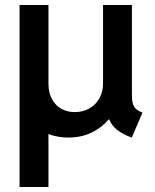

<svg xmlns="http://www.w3.org/2000/svg" viewBox="-20 -541 619 766"><path d="M58.1 -521H173.3V-208.5Q173.3 -171.4 187.3 -145.8Q201.2 -120.1 224.9 -106.9Q248.5 -93.8 278.3 -93.8Q311 -93.8 336.9 -108.6Q362.8 -123.5 377 -149.7Q391.1 -175.8 391.1 -208.5V-521H506.3V-163.1Q506.3 -141.1 509.8 -128.2Q513.2 -115.2 522.2 -106.9Q531.2 -98.6 548.3 -91.8L505.9 7.8Q469.7 -4.9 447 -23.2Q424.3 -41.5 416 -64.5H413.6Q384.8 -30.8 344.2 -11.5Q303.7 7.8 252.4 7.8Q210 7.8 173.3 -6.3V205.1H58.1Z"/></svg>

Font: Reddit Sans SemiBold
Style: Regular
Weight: 600
Designer: Stephen Hutchings
Foundry: Reddit
Version: Version 1.013